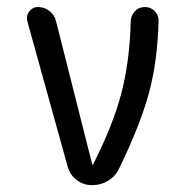

<svg xmlns="http://www.w3.org/2000/svg" viewBox="-20 -540 540 560"><path d="M177.7 -52.7 59.6 -478.5Q55.7 -494.1 65.4 -506.8Q75.2 -519.5 90.8 -519.5Q109.4 -519.5 124.5 -507.8Q139.6 -496.1 143.6 -477.5L249 -60.5Q249 -59.6 250 -59.6Q252 -59.6 252 -61.5Q309.6 -174.8 334 -268.1Q358.4 -361.3 361.3 -478.5Q362.3 -495.1 373.5 -507.3Q384.8 -519.5 402.3 -519.5Q419.9 -519.5 431.6 -507.3Q443.4 -495.1 442.4 -477.5Q439.5 -362.3 414.6 -269.5Q389.6 -176.8 328.1 -49.8Q317.4 -26.4 295.9 -13.2Q274.4 0 248 0Q223.6 0 204.1 -14.6Q184.6 -29.3 177.7 -52.7Z"/></svg>

Font: Rounded-X Mgen+ 1m regular
Style: Regular
Weight: 400
Designer: [Source Han Sans]
Ryoko NISHIZUKA  (kana & ideographs); Paul D. Hunt (Latin, Greek & Cyrillic); Wenlong ZHANG  (bopomofo
Version: Version 1.059.20150602